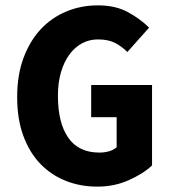

<svg xmlns="http://www.w3.org/2000/svg" viewBox="-20 -684 640 716"><path d="M343 12Q280 12 225.5 -9.5Q171 -31 130.5 -73Q90 -115 67 -177.5Q44 -240 44 -322Q44 -404 67.5 -467.5Q91 -531 131.5 -574.5Q172 -618 227 -641Q282 -664 345 -664Q411 -664 457.5 -638.5Q504 -613 536 -581L455 -490Q434 -511 409 -524Q384 -537 345 -537Q313 -537 286 -522.5Q259 -508 239 -481Q219 -454 207.5 -415Q196 -376 196 -327Q196 -226 234.5 -170.5Q273 -115 351 -115Q370 -115 387 -120Q404 -125 415 -135V-247H320V-367H547V-67Q514 -36 460 -12Q406 12 343 12Z"/></svg>

Font: Source Code Pro
Style: Bold
Weight: 700
Monospace: yes
Designer: Paul D. Hunt, Teo Tuominen
Foundry: Adobe Systems Incorporated
Version: Version 2.030;PS 1.000;hotconv 16.6.51;makeotf.lib2.5.65220